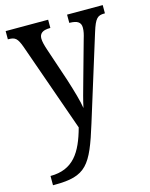

<svg xmlns="http://www.w3.org/2000/svg" viewBox="-116 -610 718 921"><g transform="rotate(-15 242.5 -149.5)"><path d="M31 191V237H40C196 237 226 192 286 -2L416 -420C436 -485 449 -495 482 -495H485V-536H308V-495H311C347 -494 365 -484 365 -456C365 -439 361 -422 355 -403L300 -206C287 -160 276 -121 268 -83C263 -117 247 -172 228 -232L172 -399C164 -423 159 -442 159 -457C159 -480 173 -495 211 -495H214V-536H3V-495H6C40 -495 50 -485 66 -442L222 1C190 118 144 191 31 191Z"/></g></svg>

Font: Noto Serif Lao Cond
Style: Regular
Weight: 400
Width: 3
Designer: Monotype Design Team
Foundry: Monotype Imaging Inc.
Version: Version 2.004